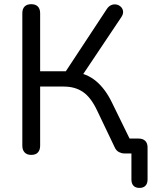

<svg xmlns="http://www.w3.org/2000/svg" viewBox="-20 -732 724 916"><path d="M645.5 164.5Q626.5 164.5 616.8 154Q607 143.5 607 124.5V-19.5L624.5 0H572Q560.5 0 548 -6.2Q535.5 -12.5 528.5 -26.5L442.5 -206.5Q413.5 -267.5 376 -293.2Q338.5 -319 284 -319H171.5V-37Q171.5 -16.5 161 -4.8Q150.5 7 129 7Q108.5 7 97.5 -4.8Q86.5 -16.5 86.5 -37V-668.5Q86.5 -690 97.5 -701Q108.5 -712 129 -712Q149.5 -712 160.5 -701Q171.5 -690 171.5 -668.5V-392H307.5L283.5 -376L490 -689.5Q499.5 -703.5 512 -708.2Q524.5 -713 536.5 -710.2Q548.5 -707.5 557.2 -698.8Q566 -690 567.2 -677.5Q568.5 -665 559 -650.5L365.5 -361.5L334 -388.5Q394.5 -381.5 438 -345.2Q481.5 -309 513 -245L615 -36.5L579.5 -71H641Q661.5 -71 672.8 -60Q684 -49 684 -28.5V124.5Q684 143.5 674 154Q664 164.5 645.5 164.5Z"/></svg>

Font: Nunito ExtraLight
Style: Regular
Weight: 200
Designer: Vernon Adams
Foundry: Vernon Adams
Version: Version 3.602;April 4, 2023;FontCreator 14.0.0.2856 64-bit